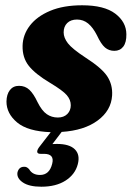

<svg xmlns="http://www.w3.org/2000/svg" viewBox="-20 -489 500 727"><path d="M199 -44Q221.5 -44 234.8 -57.2Q248 -70.5 248 -90.5Q248 -111 232.8 -128.8Q217.5 -146.5 170 -175Q113 -209 88.8 -240Q64.5 -271 65.5 -315.5Q66.5 -357.5 93.2 -392.2Q120 -427 170 -448Q220 -469 291 -469Q374.5 -469 416.2 -437.5Q458 -406 458.5 -359.5Q459 -328.5 446.8 -312.5Q434.5 -296.5 413 -296.5Q392.5 -296.5 377.5 -309.2Q362.5 -322 347 -355.5Q332 -385 313.8 -400Q295.5 -415 271.5 -415Q248 -415 234.5 -401.8Q221 -388.5 221 -366.5Q221 -346 237.2 -325Q253.5 -304 303 -271.5Q365.5 -231.5 386.2 -199.8Q407 -168 404.5 -127.5Q401 -70.5 350 -32.8Q299 5 213.5 10.5L178.5 56.5Q186 56 195.5 56Q243 56 263.5 76.5Q284 97 274.5 133Q264.5 171.5 228.2 194.8Q192 218 136.5 218Q90.5 218 66.8 202Q43 186 46 164.5Q51 143 70.5 142.5Q77.5 142 82 144.8Q86.5 147.5 90.5 152Q103 173.5 131.5 173.5Q167 173.5 177.5 131.5Q187.5 93.5 146.5 93.5H133.5Q122 93.5 121 86.5Q120 79.5 128 68.5L172 11.5Q85.5 8.5 45 -25.2Q4.5 -59 4.5 -104.5Q5 -132 17.5 -148Q30 -164 52 -164Q75.5 -164 91.5 -148.8Q107.5 -133.5 122 -102.5Q138.5 -69.5 157 -56.8Q175.5 -44 199 -44Z"/></svg>

Font: Fraunces 72pt Soft
Style: Bold Italic
Weight: 700
Italic angle: -16°
Version: Version 1.000;[b76b70a41]